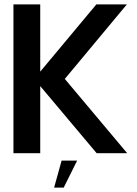

<svg xmlns="http://www.w3.org/2000/svg" viewBox="-20 -695 622 871"><path d="M41 0H162.5V-304.5L418.5 0H557L274 -337L555.5 -675H417L162.5 -370V-675H41ZM225.5 156H269L330 33.5H259.5Z"/></svg>

Font: Anybody Thin Medium
Style: Regular
Weight: 500
Version: Version 1.113;gftools[0.9.25]